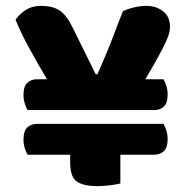

<svg xmlns="http://www.w3.org/2000/svg" viewBox="-20 -629 637 654"><path d="M74 -254Q69 -262 64.5 -276Q60 -290 60 -305Q60 -335 73 -347Q86 -359 106 -359H140Q108 -413 79 -466Q50 -519 33 -562Q45 -580 67 -594.5Q89 -609 120 -609Q158 -609 182 -594Q206 -579 227 -536L306 -376H312Q325 -406 335.5 -430.5Q346 -455 355.5 -479Q365 -503 375 -530Q385 -557 399 -591Q416 -599 437.5 -604Q459 -609 479 -609Q511 -609 535 -591Q559 -573 559 -538Q559 -529 556.5 -517.5Q554 -506 545 -486.5Q536 -467 519.5 -436.5Q503 -406 475 -359H537Q542 -350 546.5 -337Q551 -324 551 -307Q551 -278 538 -266Q525 -254 505 -254ZM74 -102Q69 -110 64.5 -124Q60 -138 60 -153Q60 -183 73 -195Q86 -207 106 -207H537Q542 -198 546.5 -185Q551 -172 551 -155Q551 -126 538 -114Q525 -102 505 -102H390V-4Q379 -1 356 2Q333 5 311 5Q265 5 242 -10.5Q219 -26 219 -76V-102Z"/></svg>

Font: Baloo
Style: Regular
Weight: 400
Designer: Sarang Kulkarni and Ek Type
Foundry: Ek Type
Version: Version 1.100;PS 1.000;hotconv 1.0.88;makeotf.lib2.5.647800;